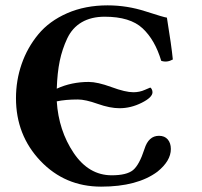

<svg xmlns="http://www.w3.org/2000/svg" viewBox="-20 -678 746 710"><path d="M367.2 -616.2Q317.4 -616.2 282.2 -595.7Q247.1 -575.2 228.5 -535.6Q210 -496.1 200.9 -452.6Q191.9 -409.2 189.9 -350.1Q244.1 -375 308.1 -375Q340.3 -375 392.1 -356Q443.8 -336.9 473.1 -336.9Q496.1 -336.9 515.6 -345.7L535.2 -354Q538.1 -354 541 -348.4Q543.9 -342.8 543.9 -336.9Q543.9 -317.9 503.9 -297.9Q463.9 -277.8 421.9 -277.8Q386.7 -277.8 341.3 -293.9Q295.9 -310.1 268.1 -310.1Q222.2 -310.1 189.9 -303.2Q196.8 -195.3 252.4 -112.5Q308.1 -29.8 393.1 -29.8Q448.2 -29.8 471.7 -48.8Q495.1 -67.9 514.2 -127Q529.3 -175.8 567.9 -175.8Q588.9 -175.8 600.3 -162.4Q611.8 -148.9 611.8 -127Q611.8 -83 562 -43Q487.8 12.2 354 12.2Q220.2 12.2 129.6 -83Q39.1 -178.2 39.1 -314.9Q39.1 -380.9 60.1 -441.4Q81.1 -502 121.6 -551Q162.1 -600.1 228.5 -629.2Q294.9 -658.2 377.9 -658.2Q449.7 -658.2 518.3 -636Q586.9 -613.8 597.2 -612.8Q614.3 -507.8 619.1 -458Q597.2 -445.8 576.2 -453.1Q553.2 -530.3 507.3 -573.2Q461.4 -616.2 367.2 -616.2Z"/></svg>

Font: Linux Libertine
Style: Bold
Weight: 700
Designer: Philipp H. Poll
Foundry: Philipp H. Poll
Version: Version 5.0.3